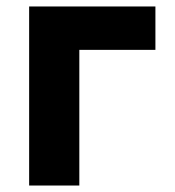

<svg xmlns="http://www.w3.org/2000/svg" viewBox="-20 -573 540 593"><path d="M70 0V-553H460V-419H225V0Z"/></svg>

Font: Noto Sans Mono ExtraCondensed Black
Style: Regular
Weight: 900
Width: 2
Designer: Monotype Design Team
Foundry: Monotype Imaging Inc.
Version: Version 2.014